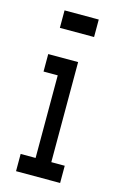

<svg xmlns="http://www.w3.org/2000/svg" viewBox="-103 -686 456 732"><g transform="rotate(15 125.0 -320.0)"><path d="M38 0V-68H97V-394H41V-463H159V-68H212V0ZM58 -571V-640H193V-571Z"/></g></svg>

Font: Inconsolata UltraCondensed SemiBold
Style: Regular
Weight: 600
Width: 1
Monospace: yes
Designer: Raph Levien, Cyreal, Brenton Simpson
Foundry: Raph Levien, Cyreal, Google
Version: Version 3.001; ttfautohint (v1.8.2.53-6de2)